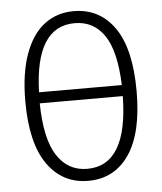

<svg xmlns="http://www.w3.org/2000/svg" viewBox="-51 -741 673 797"><g transform="rotate(-5 285.0 -342.5)"><path d="M517 -342Q517 -168 455.5 -78.5Q394 11 285 11Q178 11 115.5 -77.5Q53 -166 53 -341Q53 -457 82 -537Q111 -617 163 -656.5Q215 -696 285 -696Q393 -696 455 -607.5Q517 -519 517 -342ZM113 -373H458Q453 -515 408.5 -580.5Q364 -646 285 -646Q121 -646 113 -373ZM458 -327H112Q114 -179 159.5 -109Q205 -39 285 -39Q454 -39 458 -327Z"/></g></svg>

Font: Fira Sans Extra Condensed Light
Style: Regular
Weight: 300
Width: 1
Designer: Carrois Corporate & Edenspiekermann AG
Foundry: Carrois Corporate GbR & Edenspiekermann AG
Version: Version 4.203